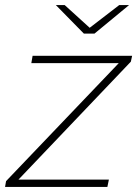

<svg xmlns="http://www.w3.org/2000/svg" viewBox="-27 -740 543 760"><path d="M-7 0 -3 -23 443 -490H97L102 -519H496L491 -496L46 -29H404L398 0ZM305 -607 194 -720H229L328 -630L445 -720H484L347 -607Z"/></svg>

Font: Montserrat Thin ExtraLight
Style: Italic
Weight: 250
Italic angle: -11.3°
Version: Version 9.000